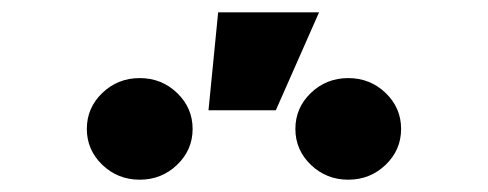

<svg xmlns="http://www.w3.org/2000/svg" viewBox="-20 -895 793 312"><path d="M545.9 -603Q510.3 -603 485.1 -627.2Q460 -651.4 460 -685.5Q460 -719.7 485.1 -743.9Q510.3 -768.1 545.9 -768.1Q581.5 -768.1 606.7 -743.9Q631.8 -719.7 631.8 -685.5Q631.8 -651.4 606.7 -627.2Q581.5 -603 545.9 -603ZM207 -603Q171.4 -603 146.2 -627.2Q121.1 -651.4 121.1 -685.5Q121.1 -719.7 146.2 -743.9Q171.4 -768.1 207 -768.1Q242.7 -768.1 267.8 -743.9Q293 -719.7 293 -685.5Q293 -651.4 267.8 -627.2Q242.7 -603 207 -603ZM318.8 -715.8 334.5 -875H498.5L428.2 -715.8Z"/></svg>

Font: Inter 17pt Black
Style: Regular
Weight: 900
Version: Version 4.001;git-66647c0bb